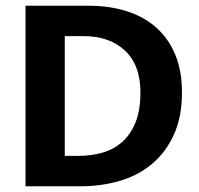

<svg xmlns="http://www.w3.org/2000/svg" viewBox="-20 -650 694 670"><path d="M289 -630Q362 -630 422 -611Q482 -592 525 -554Q568 -516 591.5 -459.5Q615 -403 615 -328Q615 -242 587 -180.5Q559 -119 511 -78.5Q463 -38 398.5 -19Q334 0 262 0H69V-630ZM206 -106H253Q295 -106 334.5 -116.5Q374 -127 404 -152.5Q434 -178 452 -220.5Q470 -263 470 -328Q470 -423 416 -473.5Q362 -524 271 -524H206Z"/></svg>

Font: Mukta Malar
Style: Bold
Weight: 700
Designer: Aadarsh Rajan, Girish Dalvi, Yashodeep Gholap
Foundry: Ek Type
Version: Version 2.538;PS 1.000;hotconv 16.6.51;makeotf.lib2.5.65220;